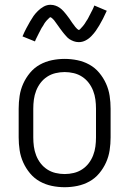

<svg xmlns="http://www.w3.org/2000/svg" viewBox="-20 -774 540 802"><path d="M250 8Q223 8 196.5 2.5Q170 -3 146.5 -16Q123 -29 105.5 -50Q88 -71 77 -95.5Q66 -120 62 -146.5Q58 -173 58 -200V-320Q58 -347 62 -373.5Q66 -400 77 -424.5Q88 -449 105.5 -470Q123 -491 146.5 -504Q170 -517 196.5 -522.5Q223 -528 250 -528Q277 -528 303.5 -522.5Q330 -517 353.5 -504Q377 -491 394.5 -470Q412 -449 423 -424.5Q434 -400 438 -373.5Q442 -347 442 -320V-200Q442 -173 438 -146.5Q434 -120 423 -95.5Q412 -71 394.5 -50Q377 -29 353.5 -16Q330 -3 303.5 2.5Q277 8 250 8ZM250 -47Q269 -47 288 -51.5Q307 -56 323 -66.5Q339 -77 350.5 -92Q362 -107 369 -125Q376 -143 378.5 -162Q381 -181 381 -200V-320Q381 -339 378.5 -358Q376 -377 369 -395Q362 -413 350.5 -428Q339 -443 323 -453.5Q307 -464 288 -468.5Q269 -473 250 -473Q231 -473 212 -468.5Q193 -464 177 -453.5Q161 -443 149.5 -428Q138 -413 131 -395Q124 -377 121.5 -358Q119 -339 119 -320V-200Q119 -181 121.5 -162Q124 -143 131 -125Q138 -107 149.5 -92Q161 -77 177 -66.5Q193 -56 212 -51.5Q231 -47 250 -47ZM309 -598Q303 -598 298 -599Q293 -600 288.5 -601.5Q284 -603 279 -605.5Q274 -608 270 -610.5Q266 -613 262.5 -616.5Q259 -620 255.5 -624Q252 -628 248.5 -632Q245 -636 242 -640Q239 -644 236 -648Q233 -652 230 -656Q227 -660 224 -664.5Q221 -669 217.5 -673.5Q214 -678 211 -682.5Q208 -687 205.5 -690Q203 -693 198 -697.5Q193 -702 192 -702Q188 -702 186 -699.5Q184 -697 181 -694.5Q178 -692 175 -688.5Q172 -685 170.5 -683Q169 -681 167.5 -679Q166 -677 164.5 -674.5Q163 -672 161.5 -669Q160 -666 158 -663.5Q156 -661 154 -657.5Q152 -654 150.5 -651Q149 -648 147 -644Q145 -640 143 -636.5Q141 -633 139 -628.5Q137 -624 134.5 -619.5Q132 -615 130 -610.5Q128 -606 126 -601L74 -622Q82 -641 90 -656Q98 -671 105.5 -684Q113 -697 120 -707Q127 -717 138 -728Q149 -739 162.5 -746.5Q176 -754 191 -754Q197 -754 202 -753Q207 -752 211.5 -750.5Q216 -749 221 -746.5Q226 -744 230 -741Q234 -738 237.5 -735Q241 -732 244.5 -728Q248 -724 251.5 -720Q255 -716 258 -712Q261 -708 264 -704Q267 -700 270 -696Q273 -692 276 -687Q279 -682 282.5 -677.5Q286 -673 289 -669Q292 -665 294.5 -661.5Q297 -658 302 -653.5Q307 -649 308 -649Q312 -649 314 -651.5Q316 -654 319 -657Q322 -660 325 -663.5Q328 -667 329.5 -669Q331 -671 332.5 -673Q334 -675 335.5 -677.5Q337 -680 338.5 -682.5Q340 -685 342 -688Q344 -691 346 -694Q348 -697 349.5 -700.5Q351 -704 353 -707.5Q355 -711 357 -715Q359 -719 361 -723Q363 -727 365.5 -731.5Q368 -736 370 -741Q372 -746 374 -751L426 -729Q418 -711 410 -695.5Q402 -680 394.5 -667.5Q387 -655 380 -645Q373 -635 362 -623.5Q351 -612 337.5 -605Q324 -598 309 -598Z"/></svg>

Font: Iosevka Term Curly Light
Style: Regular
Weight: 300
Designer: Belleve Invis
Foundry: Belleve Invis
Version: Version 32.3.0